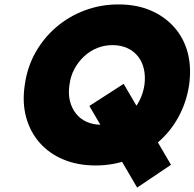

<svg xmlns="http://www.w3.org/2000/svg" viewBox="-20 -738 879 868"><path d="M600 110 384 -259 539 -359 753 7ZM412 10Q331 10 266.5 -17Q202 -44 159 -93Q116 -142 98 -208.5Q80 -275 92 -354Q103 -434 140 -500Q177 -566 234 -615Q291 -664 363 -691Q435 -718 516 -718Q597 -718 660.5 -691Q724 -664 767.5 -615Q811 -566 828.5 -500Q846 -434 835 -354Q823 -275 786.5 -208.5Q750 -142 692.5 -93Q635 -44 564 -17Q493 10 412 10ZM438 -174Q474 -174 507 -187Q540 -200 566.5 -224.5Q593 -249 610 -282Q627 -315 633 -354Q638 -393 630.5 -426Q623 -459 603.5 -483.5Q584 -508 554.5 -521Q525 -534 489 -534Q452 -534 419.5 -521Q387 -508 360.5 -483.5Q334 -459 316.5 -426.5Q299 -394 294 -354Q288 -315 296 -282Q304 -249 323.5 -224.5Q343 -200 372 -187Q401 -174 438 -174Z"/></svg>

Font: Lexend ExtBd
Style: Italic
Weight: 800
Italic angle: -8.13011°
Designer: Bonnie Shaver-Troup, Thomas Jockin
Foundry: Lexend
Version: Version 1.007